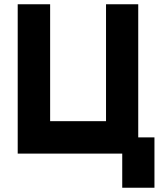

<svg xmlns="http://www.w3.org/2000/svg" viewBox="-20 -720 759 900"><path d="M63 0H553V160H704V-76H628V-700H477V-152H215V-700H63Z"/></svg>

Font: Unageo
Style: ExtraBold
Weight: 800
Designer: Richard Sepsi
Foundry: Richard Sepsi
Version: Version 2.000